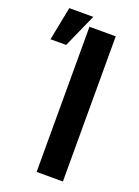

<svg xmlns="http://www.w3.org/2000/svg" viewBox="-148 -841 654 904"><g transform="rotate(20 179.5 -388.5)"><path d="M287.6 -727.3V0H155.9V-727.3ZM3.6 -609.4 36.6 -777.3H157L82 -609.4Z"/></g></svg>

Font: Inter Zeller Semi Bold
Style: Regular
Weight: 600
Designer: Rasmus Andersson; Joe Bland
Foundry: zeller
Version: Version 3.015;git-dec3a8cb1